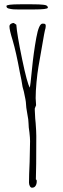

<svg xmlns="http://www.w3.org/2000/svg" viewBox="-20 -862 292 894"><path d="M115 -12Q115 -44 118 -108L120 -205Q120 -219 117 -246Q113 -270 113 -286Q113 -303 107 -333Q101 -365 101 -379Q101 -391 91 -436Q88 -445 87 -450.5Q86 -456 85 -458Q81 -486 72 -527Q55 -620 39 -674Q24 -722 24 -739Q24 -746 30 -750.5Q36 -755 44 -755L56 -747Q59 -702 83 -586.5Q107 -471 119 -454Q121 -459 129 -541Q136 -614 149 -686Q161 -752 178 -752Q183 -752 186 -751.5Q189 -751 191 -749Q193 -747 193 -741Q193 -732 189 -720L185 -700L159 -551Q154 -522 150 -479.5Q146 -437 146 -405Q146 -396 147 -389Q148 -381 148 -372L142 -357V-349L144 -310L146 -289Q149 -249 149 -229Q149 -71 147 -27L150 -24Q150 -22 151 -21V-17Q151 -5 145.5 3.5Q140 12 129 12Q123 12 119 4.5Q115 -3 115 -12ZM31 -820Q16 -822 12 -827Q10 -831 10 -834Q10 -842 74 -842H130Q165 -842 181 -840Q193 -839 198 -835.5Q203 -832 203 -826Q201 -818 139 -818H82H63Q38 -818 31 -820Z"/></svg>

Font: Amatic SC
Style: Regular
Weight: 400
Designer: Multiple Designers
Foundry: Vernon Adams
Version: Version 2.505